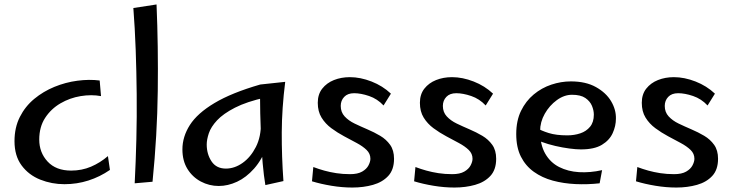

<svg xmlns="http://www.w3.org/2000/svg" viewBox="-20 -820 3285 861"><path d="M269 6Q212 6 160.5 -14.5Q109 -35 77 -78Q45 -121 45 -187Q45 -248 69 -295.5Q93 -343 133.5 -376.5Q174 -410 224 -430.5Q274 -451 327 -458Q380 -465 427 -459L433 -389Q390 -397 341.5 -389Q293 -381 251 -356.5Q209 -332 182.5 -291.5Q156 -251 156 -194Q156 -136 193.5 -95.5Q231 -55 299 -55Q347 -55 388 -72.5Q429 -90 464 -120L473 -58Q428 -27 376.5 -10.5Q325 6 269 6Z M664 -5 584 2Q589 -95 591.5 -196Q594 -297 593 -398Q592 -499 588.5 -596.5Q585 -694 578 -784L682 -800Q690 -612 687.5 -412.5Q685 -213 664 -5Z M961 14Q918 14 880.5 -6Q843 -26 820.5 -62.5Q798 -99 798 -150Q798 -207 831.5 -259.5Q865 -312 942 -358Q1019 -404 1147 -441L1171 -383Q1086 -364 1033.5 -337Q981 -310 953.5 -280.5Q926 -251 916.5 -222.5Q907 -194 907 -172Q907 -129 928.5 -96.5Q950 -64 993 -64Q1032 -64 1068 -89.5Q1104 -115 1127.5 -161Q1151 -207 1150 -270L1208 -319Q1202 -230 1178.5 -167Q1155 -104 1119.5 -64Q1084 -24 1043 -5Q1002 14 961 14ZM1170 10Q1163 -31 1158 -87Q1153 -143 1150.5 -201.5Q1148 -260 1147 -312Q1146 -364 1146 -399Q1146 -434 1147 -441L1259 -453Q1244 -334 1243.5 -226.5Q1243 -119 1251 -8Z M1560 21Q1514 21 1466 13Q1418 5 1379 -7L1385 -71Q1409 -62 1434 -55Q1459 -48 1488 -43.5Q1517 -39 1550 -39Q1584 -39 1604 -50.5Q1624 -62 1632.5 -78.5Q1641 -95 1641 -108Q1641 -131 1624 -147.5Q1607 -164 1580 -178.5Q1553 -193 1523 -209Q1493 -225 1466 -245Q1439 -265 1422 -292.5Q1405 -320 1405 -359Q1405 -397 1425 -422.5Q1445 -448 1477.5 -461Q1510 -474 1549 -474Q1596 -474 1646 -454.5Q1696 -435 1733 -400L1700 -347Q1672 -377 1635 -389.5Q1598 -402 1568 -402Q1539 -402 1523.5 -385.5Q1508 -369 1508 -345Q1508 -317 1525.5 -298Q1543 -279 1570 -266Q1597 -253 1627.5 -240Q1658 -227 1685 -211Q1712 -195 1729.5 -170.5Q1747 -146 1747 -108Q1747 -59 1721 -31Q1695 -3 1652.5 9Q1610 21 1560 21Z M2018 21Q1972 21 1924 13Q1876 5 1837 -7L1843 -71Q1867 -62 1892 -55Q1917 -48 1946 -43.5Q1975 -39 2008 -39Q2042 -39 2062 -50.5Q2082 -62 2090.5 -78.5Q2099 -95 2099 -108Q2099 -131 2082 -147.5Q2065 -164 2038 -178.5Q2011 -193 1981 -209Q1951 -225 1924 -245Q1897 -265 1880 -292.5Q1863 -320 1863 -359Q1863 -397 1883 -422.5Q1903 -448 1935.5 -461Q1968 -474 2007 -474Q2054 -474 2104 -454.5Q2154 -435 2191 -400L2158 -347Q2130 -377 2093 -389.5Q2056 -402 2026 -402Q1997 -402 1981.5 -385.5Q1966 -369 1966 -345Q1966 -317 1983.5 -298Q2001 -279 2028 -266Q2055 -253 2085.5 -240Q2116 -227 2143 -211Q2170 -195 2187.5 -170.5Q2205 -146 2205 -108Q2205 -59 2179 -31Q2153 -3 2110.5 9Q2068 21 2018 21Z M2669 2Q2615 8 2561 5.5Q2507 3 2459 -10Q2411 -23 2374 -49.5Q2337 -76 2316 -117.5Q2295 -159 2295 -219Q2295 -279 2316.5 -323Q2338 -367 2373.5 -396.5Q2409 -426 2452.5 -440.5Q2496 -455 2540 -455Q2607 -455 2652.5 -429.5Q2698 -404 2720.5 -366Q2743 -328 2742 -288Q2742 -255 2727.5 -223Q2713 -191 2679 -170.5Q2645 -150 2585 -150Q2564 -150 2533.5 -154Q2503 -158 2470.5 -165.5Q2438 -173 2409.5 -183.5Q2381 -194 2364 -207L2388 -246Q2407 -234 2440.5 -223.5Q2474 -213 2524 -213Q2555 -213 2582 -222Q2609 -231 2626 -251.5Q2643 -272 2643 -306Q2643 -325 2634.5 -345.5Q2626 -366 2605 -380.5Q2584 -395 2545 -395Q2510 -395 2477 -371Q2444 -347 2423 -310Q2402 -273 2402 -232Q2402 -171 2425 -131Q2448 -91 2487.5 -71Q2527 -51 2576.5 -48Q2626 -45 2680 -57Z M3013 21Q2967 21 2919 13Q2871 5 2832 -7L2838 -71Q2862 -62 2887 -55Q2912 -48 2941 -43.5Q2970 -39 3003 -39Q3037 -39 3057 -50.5Q3077 -62 3085.5 -78.5Q3094 -95 3094 -108Q3094 -131 3077 -147.5Q3060 -164 3033 -178.5Q3006 -193 2976 -209Q2946 -225 2919 -245Q2892 -265 2875 -292.5Q2858 -320 2858 -359Q2858 -397 2878 -422.5Q2898 -448 2930.5 -461Q2963 -474 3002 -474Q3049 -474 3099 -454.5Q3149 -435 3186 -400L3153 -347Q3125 -377 3088 -389.5Q3051 -402 3021 -402Q2992 -402 2976.5 -385.5Q2961 -369 2961 -345Q2961 -317 2978.5 -298Q2996 -279 3023 -266Q3050 -253 3080.5 -240Q3111 -227 3138 -211Q3165 -195 3182.5 -170.5Q3200 -146 3200 -108Q3200 -59 3174 -31Q3148 -3 3105.5 9Q3063 21 3013 21Z"/></svg>

Font: Marhey Light Light
Style: Regular
Weight: 300
Version: Version 1.000